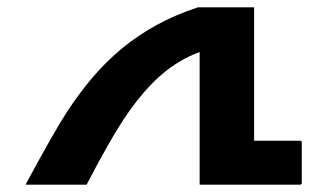

<svg xmlns="http://www.w3.org/2000/svg" viewBox="-20 -505 845 525"><path d="M799.8 -120.1Q805.2 -120.1 805.2 -116.2V-4.9Q805.2 0 799.8 0H525.9V-362.8Q469.2 -341.8 422.4 -301.5Q375.5 -261.2 330.1 -196.3Q284.7 -131.3 216.8 0H49.8Q127.9 -145 162.8 -198.5Q197.8 -252 234.4 -294.7Q271 -337.4 313.5 -372.6Q356 -407.7 407.2 -436Q458.5 -464.4 521 -484.9H674.8V-120.1Z"/></svg>

Font: DroidArabicKufi-Bold
Style: Bold
Weight: 700
Designer: Pascal Zoghbi
Foundry: Ascender Corporation
Version: Version 1.00